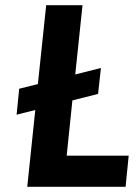

<svg xmlns="http://www.w3.org/2000/svg" viewBox="-20 -720 529 740"><path d="M54 -378 126 -396 158 -700H298L270 -433L369 -458L358 -358L259 -333L237 -120H476L464 0H85L116 -296L44 -278Z"/></svg>

Font: Quantico
Style: Bold Italic
Weight: 700
Italic angle: -12°
Designer: Matt Desmond
Foundry: MADtype
Version: Version 2.002